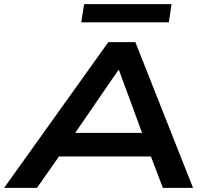

<svg xmlns="http://www.w3.org/2000/svg" viewBox="-48 -909 1004 929"><path d="M-28 0 476 -705H607L886 0H740L664 -200L724 -152H191L271 -200L131 0ZM524 -569 291 -230 257 -266H692L652 -232L528 -569ZM345 -801 359 -889H782L769 -801Z"/></svg>

Font: Nunito Sans 10pt Expanded
Style: Bold Italic
Weight: 700
Width: 7
Italic angle: -9°
Designer: Vernon Adams
Foundry: Vernon Adams
Version: Version 3.101;gftools[0.9.27]